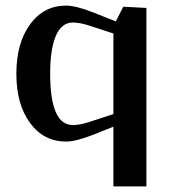

<svg xmlns="http://www.w3.org/2000/svg" viewBox="-20 -495 606 682"><path d="M382.8 -89.8V-376L297.9 -403.8Q263.7 -415 238.8 -415Q199.2 -415 178.7 -368.4Q158.2 -321.8 158.2 -232.9Q158.2 -50.8 238.8 -50.8Q263.7 -50.8 297.9 -62ZM500 -466.8V167H382.8V-44.9L313 -17.1Q249.5 7.8 214.8 7.8Q135.3 7.8 86.7 -58.3Q38.1 -124.5 38.1 -232.9Q38.1 -341.8 86.7 -408.4Q135.3 -475.1 214.8 -475.1Q249.5 -475.1 313 -450.2L391.1 -418.9L418 -471.2Z"/></svg>

Font: Resagokr
Style: Bold
Weight: 600
Designer: gluk
Foundry: gluk
Version: Version 0.95